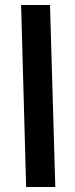

<svg xmlns="http://www.w3.org/2000/svg" viewBox="-20 -744 299 764"><path d="M84 0 64 -724H179L200 0Z"/></svg>

Font: Noto Sans Arabic UI SmCn SmBd
Style: Regular
Weight: 600
Width: 4
Designer: Monotype Design Team, Nadine Chahine and Nizar Qandah
Foundry: Monotype Imaging Inc.
Version: Version 2.010; ttfautohint (v1.8.4.7-5d5b)